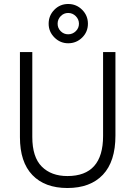

<svg xmlns="http://www.w3.org/2000/svg" viewBox="-20 -935 679 963"><path d="M559 -255Q559 -125 496 -58.5Q433 8 318 8Q205 8 142.5 -57Q80 -122 80 -247V-674H142V-248Q142 -147 189.5 -99.5Q237 -52 318 -52Q497 -52 497 -253V-674H559ZM322 -718Q282 -718 253 -747Q224 -776 224 -816Q224 -857 252.5 -886Q281 -915 322 -915Q363 -915 392 -886Q421 -857 421 -816Q421 -775 392 -746.5Q363 -718 322 -718ZM284.5 -854Q269 -838 269 -816Q269 -794 284.5 -778.5Q300 -763 322 -763Q344 -763 360 -778.5Q376 -794 376 -816Q376 -838 360 -854Q344 -870 322 -870Q300 -870 284.5 -854Z"/></svg>

Font: Hind Madurai Light
Style: Regular
Weight: 300
Designer: Jyotish Sonowal
Foundry: Indian Type Foundry
Version: Version 1.001;PS 1.0;hotconv 1.0.86;makeotf.lib2.5.63406; tt